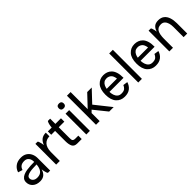

<svg xmlns="http://www.w3.org/2000/svg" viewBox="281 -1982 3271 3271"><g transform="rotate(-45 1916.5 -346.5)"><path d="M140 -340 59 -365Q76 -427 129 -468.5Q182 -510 268 -510Q333 -510 377 -481.5Q421 -453 443.5 -405.5Q466 -358 466 -302V0H416Q407 0 399 -21.5Q391 -43 385 -71Q379 -99 378 -118Q361 -57 322.5 -23.5Q284 10 217 10Q134 10 84 -35Q34 -80 34 -150Q34 -193 56.5 -220.5Q79 -248 116 -263.5Q153 -279 198.5 -286Q244 -293 290.5 -295Q337 -297 378 -297V-305Q378 -359 350 -394Q322 -429 268 -429Q215 -429 184 -406.5Q153 -384 140 -340ZM122 -153Q122 -119 149.5 -94Q177 -69 229 -69Q299 -69 334.5 -112Q370 -155 376 -238Q334 -237 289.5 -235Q245 -233 207 -225Q169 -217 145.5 -200Q122 -183 122 -153Z M610 0V-500H660Q668 -500 676 -479Q684 -458 690 -430Q696 -402 698 -383Q719 -444 761 -477Q803 -510 870 -510V-422Q794 -422 747.5 -371.5Q701 -321 698 -217V0Z M910 -500H1003V-501Q1003 -513 1006 -534Q1009 -555 1014.5 -576Q1020 -597 1027 -611.5Q1034 -626 1040 -626H1091V-500H1226V-419H1091V-164Q1091 -141 1093.5 -122Q1096 -103 1109.5 -92.5Q1123 -82 1155 -82H1226V0H1118Q1050 0 1026.5 -46Q1003 -92 1003 -170V-419H910Z M1319 -644Q1319 -703 1380 -703Q1439 -703 1439 -644Q1439 -617 1423.5 -602Q1408 -587 1380 -587Q1349 -587 1334 -602Q1319 -617 1319 -644ZM1336 -500H1423V0H1336Z M1570 -700H1658V-288L1858 -500H1967L1767 -288L1996 0H1888L1699 -235L1658 -194V0H1570Z M2378 -149 2461 -137Q2441 -69 2390 -29Q2339 11 2255 10Q2163 10 2104 -55.5Q2045 -121 2045 -248Q2045 -379 2104 -444.5Q2163 -510 2255 -510Q2296 -510 2334 -496.5Q2372 -483 2402.5 -452Q2433 -421 2450.5 -367.5Q2468 -314 2467 -234H2128Q2129 -194 2141 -156Q2153 -118 2180.5 -93Q2208 -68 2255 -68Q2313 -68 2339.5 -92.5Q2366 -117 2378 -149ZM2255 -433Q2216 -433 2191 -415Q2166 -397 2151.5 -367.5Q2137 -338 2132 -304H2379Q2369 -377 2334.5 -405Q2300 -433 2255 -433Z M2588 -700H2676V0H2588Z M3127 -149 3210 -137Q3190 -69 3139 -29Q3088 11 3004 10Q2912 10 2853 -55.5Q2794 -121 2794 -248Q2794 -379 2853 -444.5Q2912 -510 3004 -510Q3045 -510 3083 -496.5Q3121 -483 3151.5 -452Q3182 -421 3199.5 -367.5Q3217 -314 3216 -234H2877Q2878 -194 2890 -156Q2902 -118 2929.5 -93Q2957 -68 3004 -68Q3062 -68 3088.5 -92.5Q3115 -117 3127 -149ZM3004 -433Q2965 -433 2940 -415Q2915 -397 2900.5 -367.5Q2886 -338 2881 -304H3128Q3118 -377 3083.5 -405Q3049 -433 3004 -433Z M3337 0V-500H3388Q3395 -500 3402.5 -481Q3410 -462 3416 -436Q3422 -410 3424 -390Q3440 -447 3475.5 -478.5Q3511 -510 3577 -510Q3646 -510 3688 -475.5Q3730 -441 3749 -382Q3768 -323 3768 -249V0H3681V-249Q3681 -296 3669 -337Q3657 -378 3630.5 -403.5Q3604 -429 3561 -429Q3485 -429 3455 -375Q3425 -321 3425 -217V0Z"/></g></svg>

Font: Haskoy Medium
Style: Regular
Weight: 500
Designer: Ertekin Erdin
Foundry: Ertekin Erdin
Version: Version 1.500; ttfautohint (v1.8.3)